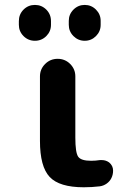

<svg xmlns="http://www.w3.org/2000/svg" viewBox="-20 -791 522 800"><path d="M58.6 -687.5V-703.1Q58.6 -731.4 78.1 -751Q97.7 -770.5 125.5 -770.5Q153.3 -770.5 172.9 -751Q192.4 -731.4 192.4 -703.1V-687.5Q192.4 -660.2 172.9 -640.6Q153.3 -621.1 125.5 -621.1Q97.7 -621.1 78.1 -640.6Q58.6 -660.2 58.6 -687.5ZM266.6 -687.5V-704.1Q266.6 -731.4 286.1 -751Q305.7 -770.5 333 -770.5Q360.4 -770.5 379.9 -751Q399.4 -731.4 399.4 -704.1V-687.5Q399.4 -660.2 379.9 -640.6Q360.4 -621.1 333 -621.1Q305.7 -621.1 286.1 -640.6Q266.6 -660.2 266.6 -687.5ZM293.9 -217.8Q293.9 -155.3 305.7 -138.2Q317.4 -121.1 359.4 -121.1Q377.9 -121.1 396.5 -124Q400.4 -124 404.3 -124Q420.9 -124 434.6 -114.3Q451.2 -100.6 451.2 -80.1Q451.2 -63.5 444.3 -49.3Q437.5 -35.2 424.3 -25.9Q411.1 -16.6 395.5 -14.6Q362.3 -10.7 329.1 -10.7Q227.5 -10.7 187 -53.7Q146.5 -96.7 146.5 -204.1V-472.7Q146.5 -502.9 168 -524.4Q189.5 -545.9 220.2 -545.9Q251 -545.9 272.5 -524.4Q293.9 -502.9 293.9 -472.7Z"/></svg>

Font: Gen Jyuu GothicX Bold
Style: Bold
Weight: 700
Designer: Ryoko NISHIZUKA (kana &amp; ideographs); Paul D. Hunt (Latin, Greek &amp; Cyrillic); Wenlong ZHANG (bopomofo); Sandoll C
Version: Version 1.058.20140828